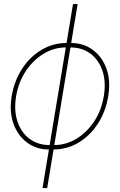

<svg xmlns="http://www.w3.org/2000/svg" viewBox="-20 -748 607 972"><path d="M227.1 8.8Q164.1 8.8 116.9 -26.4Q69.8 -61.5 48.1 -122.3Q26.4 -183.1 39.1 -260.7Q52.2 -338.9 91.6 -399.4Q130.9 -460 189.2 -495.1Q247.6 -530.3 316.4 -530.3H339.8Q403.3 -530.3 450.4 -495.1Q497.6 -460 519.3 -399.4Q541 -338.9 527.8 -260.7Q515.1 -183.1 475.8 -122.3Q436.5 -61.5 378.2 -26.4Q319.8 8.8 250.5 8.8ZM231 -13.7H254.4Q314 -13.7 366.7 -45.4Q419.4 -77.1 456.5 -133.1Q493.7 -189 505.4 -260.7Q517.6 -332.5 499 -388.4Q480.5 -444.3 438.2 -476.1Q396 -507.8 336.4 -507.8H313Q253.9 -507.8 200.9 -476.1Q147.9 -444.3 110.8 -388.4Q73.7 -332.5 61.5 -260.7Q49.8 -189 68.4 -133.1Q86.9 -77.1 129.4 -45.4Q171.9 -13.7 231 -13.7ZM195.3 204.1 349.6 -727.5H373L218.8 204.1Z"/></svg>

Font: Inter 28pt Thin
Style: Italic
Weight: 250
Italic angle: -9.3988°
Designer: Rasmus Andersson
Foundry: rsms
Version: Version 4.001;git-66647c0bb